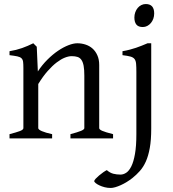

<svg xmlns="http://www.w3.org/2000/svg" viewBox="-20 -682 851 946"><path d="M327.1 0V-21Q362.3 -30.3 378.9 -37.1Q395.5 -43.9 395.5 -50.8V-309.1Q395.5 -338.9 392.1 -357.4Q388.7 -376 381.3 -386.7Q374 -397.5 362.1 -401.4Q350.1 -405.3 333 -405.3Q317.9 -405.3 299.3 -397.9Q280.8 -390.6 259.5 -374.5Q238.3 -358.4 215.1 -332.3Q191.9 -306.2 168.5 -268.1V-50.8Q168.5 -43.5 186.8 -35.6Q205.1 -27.8 236.8 -21V0H26.9V-21Q59.1 -29.3 77.1 -35.9Q95.2 -42.5 95.2 -50.8V-347.2Q95.2 -366.2 93.8 -377.4Q92.3 -388.7 85.7 -395Q79.1 -401.4 65.4 -404.3Q51.8 -407.2 26.9 -410.2V-429.7Q60.1 -435.1 88.4 -445.1Q116.7 -455.1 144 -468.8L161.1 -451.7L166.5 -330.1Q188 -362.8 213.9 -388.4Q239.7 -414.1 266.1 -431.9Q292.5 -449.7 317.1 -459.2Q341.8 -468.8 360.8 -468.8Q381.8 -468.8 401.4 -462.4Q420.9 -456.1 435.8 -442.9Q450.7 -429.7 459.7 -409.4Q468.8 -389.2 468.8 -361.8V-50.8Q468.8 -43.9 483.6 -37.4Q498.5 -30.8 537.1 -21V0ZM725.1 -48.3Q725.1 7.8 718 47.1Q710.9 86.4 698.5 114Q686 141.6 668.9 160.6Q651.9 179.7 632.3 195.3Q619.1 205.6 604.5 214.6Q589.8 223.6 575.2 230.2Q560.5 236.8 547.6 240.5Q534.7 244.1 525.4 244.1Q510.3 244.1 495.8 240.5Q481.4 236.8 470 231.4Q458.5 226.1 451.4 220.2Q444.3 214.4 444.3 210.4Q444.3 206.1 451.4 198.5Q458.5 190.9 468.3 182.6Q478 174.3 488.5 167Q499 159.7 506.3 156.2Q522 169.9 538.6 174.1Q555.2 178.2 573.7 178.2Q587.9 178.2 601.8 169.2Q615.7 160.2 627 137.7Q638.2 115.2 645 76.7Q651.9 38.1 651.9 -21V-327.1Q651.9 -352.1 650.6 -367.2Q649.4 -382.3 643.1 -390.9Q636.7 -399.4 622.8 -403.3Q608.9 -407.2 583.5 -410.2V-429.7Q604 -433.1 619.9 -437.5Q635.7 -441.9 650.1 -446.5Q664.6 -451.2 678 -456.8Q691.4 -462.4 707 -468.8H725.1ZM739.7 -615.7Q739.7 -602.1 735.4 -589.8Q731 -577.6 723.4 -568.6Q715.8 -559.6 705.6 -554.2Q695.3 -548.8 683.6 -548.8Q661.6 -548.8 651.9 -561Q642.1 -573.2 642.1 -595.7Q642.1 -609.4 646.5 -621.6Q650.9 -633.8 658.4 -642.8Q666 -651.9 676.3 -657Q686.5 -662.1 698.2 -662.1Q739.7 -662.1 739.7 -615.7Z"/></svg>

Font: Gentium Plus
Style: Regular
Weight: 400
Designer: J. Victor Gaultney, Annie Olsen, Iska Routamaa
Foundry: SIL International
Version: Version 1.510